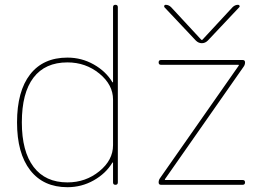

<svg xmlns="http://www.w3.org/2000/svg" viewBox="-20 -770 1122 800"><path d="M796 -601 665 -740Q663 -743 664.5 -746.5Q666 -750 670 -750Q683 -750 693 -740L819 -604H821H823L949 -740Q959 -750 972 -750Q976 -750 978 -746.5Q980 -743 977 -740L846 -601Q835 -590 821 -590Q807 -590 796 -601ZM647 -28 975 -497V-499Q975 -500 974 -500H651Q641 -500 641 -510Q641 -520 651 -520H991Q1001 -520 1001 -510Q1001 -500 995 -492L667 -23V-21Q667 -20 668 -20H991Q1001 -20 1001 -10Q1001 0 991 0H651Q641 0 641 -10Q641 -20 647 -28ZM261 -510Q168 -510 119.5 -446.5Q71 -383 71 -260Q71 -139 120 -74.5Q169 -10 261 -10Q337 -10 394 -56.5Q451 -103 451 -165V-355Q451 -417 394 -463.5Q337 -510 261 -510ZM261 10Q161 10 106 -60.5Q51 -131 51 -260Q51 -390 105.5 -460Q160 -530 261 -530Q320 -530 370.5 -501.5Q421 -473 448 -428Q448 -427 450 -427Q451 -427 451 -428V-740Q451 -750 461 -750Q471 -750 471 -740V-10Q471 0 461 0Q451 0 451 -10V-92Q451 -93 450 -93Q448 -93 448 -92Q421 -47 370.5 -18.5Q320 10 261 10Z"/></svg>

Font: Rounded Mplus 1c Thin
Style: Regular
Weight: 250
Version: Version 1.059.20150529